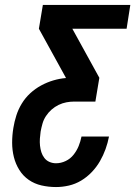

<svg xmlns="http://www.w3.org/2000/svg" viewBox="-20 -755 546 775"><path d="M206 0Q176 0 147.5 -6.5Q119 -13 96 -29Q73 -45 58 -69Q43 -93 36 -121Q29 -149 29 -179Q29 -209 34 -239Q38 -264 46 -289Q54 -314 68 -337Q82 -360 102 -378.5Q122 -397 146 -410Q170 -423 195.5 -430.5Q221 -438 246 -440V-441L137 -639L153 -735H506L491 -639H272L381 -441L365 -345H280Q264 -345 248 -342Q232 -339 216.5 -331.5Q201 -324 188 -312.5Q175 -301 165.5 -286.5Q156 -272 151.5 -256Q147 -240 144 -224Q142 -210 141 -195.5Q140 -181 141.5 -167Q143 -153 147 -140.5Q151 -128 159 -117.5Q167 -107 179.5 -101.5Q192 -96 206 -96Q226 -96 245 -105Q264 -114 277 -130.5Q290 -147 297.5 -165.5Q305 -184 309 -204H420Q415 -178 406 -153Q397 -128 383.5 -104.5Q370 -81 350.5 -60.5Q331 -40 307.5 -26Q284 -12 258 -6Q232 0 206 0Z"/></svg>

Font: Iosevka Curly Oblique
Style: Bold
Weight: 700
Italic angle: -9°
Monospace: yes
Designer: Belleve Invis
Foundry: Belleve Invis
Version: Version 11.1.0; ttfautohint (v1.8.3)